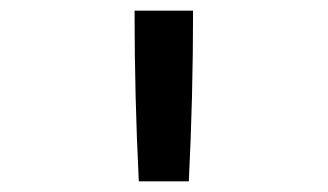

<svg xmlns="http://www.w3.org/2000/svg" viewBox="-20 -792 616 361"><path d="M241 -451H335Q343 -611 343 -772H233Q233 -611 241 -451Z"/></svg>

Font: Iosevka Sparkle Medium
Style: Regular
Weight: 500
Designer: Belleve Invis
Foundry: Belleve Invis
Version: Version 4.5.0; ttfautohint (v1.8.3)